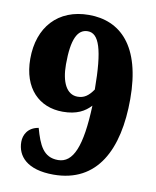

<svg xmlns="http://www.w3.org/2000/svg" viewBox="-83 -788 700 861"><g transform="rotate(10 267.5 -357.5)"><path d="M219 9C419 9 500 -155 500 -384C500 -627 395 -724 253 -724C112 -724 27 -629 27 -485C27 -350 104 -276 211 -276C275 -276 311 -297 338 -326C331 -139 297 -59 228 -59C161 -59 139 -111 118 -186C69 -178 52 -142 52 -111C52 -46 99 9 219 9ZM265 -354C215 -354 189 -407 189 -488C189 -602 213 -651 260 -651C311 -651 335 -582 336 -399C314 -367 294 -354 265 -354Z"/></g></svg>

Font: Noto Serif Sinhala SemiCondensed Black
Style: Regular
Weight: 900
Width: 4
Designer: Jelle Bosma - Monotype Design Team
Foundry: Monotype Imaging Inc.
Version: Version 2.007